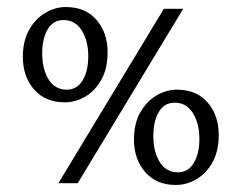

<svg xmlns="http://www.w3.org/2000/svg" viewBox="-20 -521 687 546"><path d="M146 0 446 -496H501L201 0ZM164 -230Q109 -230 77 -266.5Q45 -303 45 -359Q45 -405 63 -436.5Q81 -468 109 -484.5Q137 -501 167 -501Q223 -501 254.5 -464.5Q286 -428 286 -372Q286 -326 268 -294Q250 -262 222 -246Q194 -230 164 -230ZM170 -266Q199 -266 215 -292.5Q231 -319 231 -361Q231 -405 212.5 -434.5Q194 -464 161 -464Q131 -464 115.5 -437.5Q100 -411 100 -369Q100 -325 118 -295.5Q136 -266 170 -266ZM480 5Q425 5 393 -31.5Q361 -68 361 -124Q361 -170 379 -201.5Q397 -233 425 -249.5Q453 -266 483 -266Q539 -266 570.5 -229.5Q602 -193 602 -137Q602 -91 584 -59Q566 -27 538 -11Q510 5 480 5ZM486 -31Q515 -31 531 -57.5Q547 -84 547 -126Q547 -170 528.5 -199.5Q510 -229 477 -229Q447 -229 431.5 -202.5Q416 -176 416 -134Q416 -90 434 -60.5Q452 -31 486 -31Z"/></svg>

Font: Yrsa Light
Style: Regular
Weight: 300
Designer: Anna Giedrys (Yrsa+Rasa design), David Brezina (Yrsa art-direction, Rasa art-direction, design)
Foundry: Rosetta Type Foundry
Version: Version 2.004